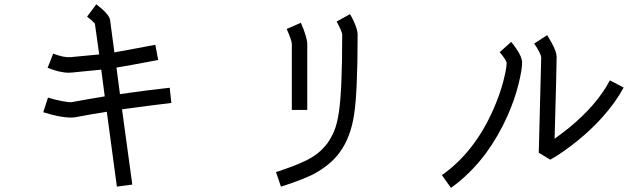

<svg xmlns="http://www.w3.org/2000/svg" viewBox="-20 -824 3040 912"><path d="M321.3 -338.9Q393.6 -352.5 477.5 -366.2Q466.8 -448.2 460.9 -493.2Q424.8 -489.3 322.3 -479.5H319.3Q314.5 -478.5 308.6 -478.5Q263.7 -478.5 206.1 -502L219.7 -536.1L232.4 -569.3Q284.2 -549.8 312.5 -552.7H316.4Q416 -561.5 451.2 -565.4Q436.5 -668.9 430.7 -711.9Q418.9 -725.6 393.6 -745.1L437.5 -803.7Q451.2 -793 464.8 -781.2Q500 -750 502.9 -728.5Q507.8 -689.5 523.4 -575.2Q569.3 -583 717.8 -611.3L731.4 -539.1Q582 -510.7 533.2 -502.9Q542 -439.5 549.8 -377Q685.5 -396.5 786.1 -407.2L793.9 -335Q693.4 -323.2 559.6 -304.7Q574.2 -198.2 608.4 52.7L535.2 62.5Q495.1 -239.3 487.3 -293Q405.3 -280.3 335 -266.6Q327.1 -265.6 317.4 -265.6Q264.6 -265.6 185.5 -291L208 -360.4Q238.3 -350.6 274.4 -343.8Q310.5 -336.9 321.3 -338.9Z M1439.5 -301.8H1366.2V-614.3Q1366.2 -631.8 1341.8 -686.5L1409.2 -715.8Q1439.5 -646.5 1439.5 -614.3ZM1291 -6.8Q1296.9 -8.8 1306.6 -11.7Q1346.7 -25.4 1369.1 -33.7Q1391.6 -42 1427.2 -58.6Q1462.9 -75.2 1489.3 -96.2Q1515.6 -117.2 1535.2 -143.6Q1555.7 -172.9 1568.8 -205.6Q1582 -238.3 1589.8 -292Q1605.5 -396.5 1605.5 -660.2Q1603.5 -676.8 1579.1 -721.7L1642.6 -756.8Q1651.4 -742.2 1660.2 -723.6Q1678.7 -682.6 1678.7 -660.2Q1678.7 -389.6 1662.1 -280.3Q1645.5 -170.9 1593.8 -100.6Q1571.3 -69.3 1539.1 -43Q1506.8 -16.6 1465.8 4.9Q1418.9 28.3 1330.1 57.6Q1319.3 61.5 1314.5 62.5Z M2390.6 -273.4Q2346.7 -175.8 2287.1 -94.7Q2213.9 2.9 2122.1 68.4L2079.1 7.8Q2233.4 -100.6 2323.2 -303.7Q2354.5 -375 2370.6 -437.5Q2386.7 -500 2386.7 -525.4Q2382.8 -542 2353.5 -576.2L2408.2 -625Q2419.9 -611.3 2431.6 -593.8Q2460 -553.7 2460 -526.4Q2460 -492.2 2442.4 -421.9Q2424.8 -351.6 2390.6 -273.4ZM2681.6 -215.8Q2815.4 -325.2 2877 -442.4L2942.4 -408.2Q2903.3 -335.9 2839.8 -265.6Q2790 -210 2726.6 -158.2Q2653.3 -98.6 2593.8 -65.4L2539.1 -98.6Q2549.8 -498 2550.8 -552.7Q2547.9 -571.3 2517.6 -617.2L2579.1 -657.2Q2588.9 -640.6 2599.6 -622.1Q2624 -578.1 2624 -553.7Q2624 -504.9 2614.3 -165Q2648.4 -189.5 2681.6 -215.8Z"/></svg>

Font: irohakakuC Regular
Style: Regular
Weight: 400
Designer: [Source Han Sans]
Ryoko NISHIZUKA Ë•øÂ°öÊ∂ºÂ≠ê (kana & ideographs); Paul D. Hunt (Latin, Greek & Cyrillic); Wenlong ZHAN
Version: Version 1.001.20160904